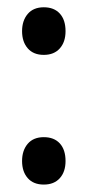

<svg xmlns="http://www.w3.org/2000/svg" viewBox="-20 -492 243 522"><path d="M40 -407.2Q40 -378.4 55.4 -360.6Q70.8 -342.8 99.1 -342.8Q127 -342.8 142.6 -360.4Q158.2 -377.9 158.2 -407.2Q158.2 -438 142.6 -455.1Q127 -472.2 99.1 -472.2Q70.8 -472.2 55.4 -454.1Q40 -436 40 -407.2ZM40 -54.2Q40 -25.4 55.4 -7.8Q70.8 9.8 99.1 9.8Q127 9.8 142.6 -7.6Q158.2 -24.9 158.2 -54.2Q158.2 -85 142.6 -102.1Q127 -119.1 99.1 -119.1Q70.8 -119.1 55.4 -101.1Q40 -83 40 -54.2Z"/></svg>

Font: Sura
Style: Regular
Weight: 400
Designer: Carolina Giovagnoli
Foundry: Huerta Tipografica
Version: Version 1.003;PS 001.002;hotconv 1.0.70;makeotf.lib2.5.58329